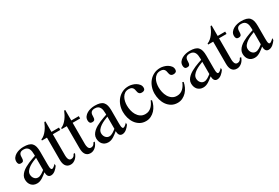

<svg xmlns="http://www.w3.org/2000/svg" viewBox="53 -1427 3322 2286"><g transform="rotate(-30 1714.0 -284.5)"><path d="M434.1 -63.5Q425.3 -51.3 414.1 -38.3Q402.8 -25.4 389.9 -14.9Q377 -4.4 361.8 2.2Q346.7 8.8 330.1 8.8Q314.9 8.8 304.9 2.4Q294.9 -3.9 289.3 -14.4Q283.7 -24.9 281.5 -37.6Q279.3 -50.3 279.3 -63.5Q263.7 -50.8 247.6 -38.1Q231.4 -25.4 214.4 -14.9Q197.3 -4.4 179 2.2Q160.6 8.8 139.2 8.8Q114.3 8.8 95 0.2Q75.7 -8.3 62.3 -23.4Q48.8 -38.6 41.7 -59.3Q34.7 -80.1 34.7 -104Q34.7 -130.9 47.1 -153.1Q59.6 -175.3 79.8 -193.6Q100.1 -211.9 126.2 -226.8Q152.3 -241.7 179.7 -253.4Q207 -265.1 232.9 -274.2Q258.8 -283.2 279.3 -290V-307.6Q279.3 -329.6 276.4 -350.3Q273.4 -371.1 264.6 -387.5Q255.9 -403.8 240 -413.3Q224.1 -422.9 197.3 -422.9Q175.3 -422.9 162.6 -416.7Q149.9 -410.6 143.1 -399.4Q136.2 -388.2 134.5 -373.3Q132.8 -358.4 132.8 -340.8Q132.8 -319.3 124.5 -307.1Q116.2 -294.9 91.8 -294.9Q69.8 -294.9 61 -307.6Q52.2 -320.3 52.2 -340.8Q52.2 -370.6 68.1 -391.6Q84 -412.6 107.7 -425.8Q131.3 -439 159.2 -445.1Q187 -451.2 211.9 -451.2Q252.9 -451.2 281.2 -443.4Q309.6 -435.5 326.7 -417.5Q343.8 -399.4 351.1 -370.8Q358.4 -342.3 358.4 -301.3V-152.3Q358.4 -143.1 358.4 -132.1Q358.4 -121.1 358.9 -110.6Q359.4 -100.1 359.6 -91.1Q359.9 -82 361.3 -75.7Q362.8 -66.9 366.9 -59.6Q371.1 -52.2 381.8 -52.2Q386.7 -52.2 394.5 -56.9Q402.3 -61.5 409.9 -67.9Q417.5 -74.2 424.3 -80.6Q431.2 -86.9 434.1 -90.8ZM279.3 -262.7Q255.4 -253.9 226.8 -241.2Q198.2 -228.5 173.3 -211.7Q148.4 -194.8 132.1 -173.6Q115.7 -152.3 115.7 -126.5Q115.7 -111.8 120.1 -97.9Q124.5 -84 133.3 -72.5Q142.1 -61 154.5 -54Q167 -46.9 183.6 -46.9Q196.3 -46.9 209 -51.3Q221.7 -55.7 233.9 -63Q246.1 -70.3 257.8 -78.9Q269.5 -87.4 279.3 -95.2Z M708 -80.6Q703.1 -62 692.9 -44.9Q682.6 -27.8 668.2 -14.6Q653.8 -1.5 636.2 6.6Q618.7 14.6 598.6 14.6Q572.8 14.6 556.2 4.9Q539.6 -4.9 529.5 -21.2Q519.5 -37.6 515.6 -58.3Q511.7 -79.1 511.7 -101.6V-405.8H442.9V-419.9Q467.8 -429.2 488.3 -447.3Q508.8 -465.3 525.6 -487.8Q542.5 -510.3 555.4 -534.9Q568.4 -559.6 577.6 -582.5H592.3V-438H695.3V-405.8H592.3V-112.8Q592.3 -102.1 594 -89.4Q595.7 -76.7 600.1 -65.7Q604.5 -54.7 613 -47.4Q621.6 -40 634.8 -40Q656.2 -40 669.2 -51Q682.1 -62 689.5 -80.6Z M980.5 -80.6Q975.6 -62 965.3 -44.9Q955.1 -27.8 940.7 -14.6Q926.3 -1.5 908.7 6.6Q891.1 14.6 871.1 14.6Q845.2 14.6 828.6 4.9Q812 -4.9 802 -21.2Q792 -37.6 788.1 -58.3Q784.2 -79.1 784.2 -101.6V-405.8H715.3V-419.9Q740.2 -429.2 760.7 -447.3Q781.2 -465.3 798.1 -487.8Q814.9 -510.3 827.9 -534.9Q840.8 -559.6 850.1 -582.5H864.7V-438H967.8V-405.8H864.7V-112.8Q864.7 -102.1 866.5 -89.4Q868.2 -76.7 872.6 -65.7Q877 -54.7 885.5 -47.4Q894 -40 907.2 -40Q928.7 -40 941.7 -51Q954.6 -62 961.9 -80.6Z M1414.1 -63.5Q1405.3 -51.3 1394 -38.3Q1382.8 -25.4 1369.9 -14.9Q1356.9 -4.4 1341.8 2.2Q1326.7 8.8 1310.1 8.8Q1294.9 8.8 1284.9 2.4Q1274.9 -3.9 1269.3 -14.4Q1263.7 -24.9 1261.5 -37.6Q1259.3 -50.3 1259.3 -63.5Q1243.7 -50.8 1227.5 -38.1Q1211.4 -25.4 1194.3 -14.9Q1177.2 -4.4 1158.9 2.2Q1140.6 8.8 1119.1 8.8Q1094.2 8.8 1075 0.2Q1055.7 -8.3 1042.2 -23.4Q1028.8 -38.6 1021.7 -59.3Q1014.6 -80.1 1014.6 -104Q1014.6 -130.9 1027.1 -153.1Q1039.6 -175.3 1059.8 -193.6Q1080.1 -211.9 1106.2 -226.8Q1132.3 -241.7 1159.7 -253.4Q1187 -265.1 1212.9 -274.2Q1238.8 -283.2 1259.3 -290V-307.6Q1259.3 -329.6 1256.3 -350.3Q1253.4 -371.1 1244.6 -387.5Q1235.8 -403.8 1220 -413.3Q1204.1 -422.9 1177.2 -422.9Q1155.3 -422.9 1142.6 -416.7Q1129.9 -410.6 1123 -399.4Q1116.2 -388.2 1114.5 -373.3Q1112.8 -358.4 1112.8 -340.8Q1112.8 -319.3 1104.5 -307.1Q1096.2 -294.9 1071.8 -294.9Q1049.8 -294.9 1041 -307.6Q1032.2 -320.3 1032.2 -340.8Q1032.2 -370.6 1048.1 -391.6Q1064 -412.6 1087.6 -425.8Q1111.3 -439 1139.2 -445.1Q1167 -451.2 1191.9 -451.2Q1232.9 -451.2 1261.2 -443.4Q1289.6 -435.5 1306.6 -417.5Q1323.7 -399.4 1331.1 -370.8Q1338.4 -342.3 1338.4 -301.3V-152.3Q1338.4 -143.1 1338.4 -132.1Q1338.4 -121.1 1338.9 -110.6Q1339.4 -100.1 1339.6 -91.1Q1339.8 -82 1341.3 -75.7Q1342.8 -66.9 1346.9 -59.6Q1351.1 -52.2 1361.8 -52.2Q1366.7 -52.2 1374.5 -56.9Q1382.3 -61.5 1389.9 -67.9Q1397.5 -74.2 1404.3 -80.6Q1411.1 -86.9 1414.1 -90.8ZM1259.3 -262.7Q1235.4 -253.9 1206.8 -241.2Q1178.2 -228.5 1153.3 -211.7Q1128.4 -194.8 1112.1 -173.6Q1095.7 -152.3 1095.7 -126.5Q1095.7 -111.8 1100.1 -97.9Q1104.5 -84 1113.3 -72.5Q1122.1 -61 1134.5 -54Q1147 -46.9 1163.6 -46.9Q1176.3 -46.9 1189 -51.3Q1201.7 -55.7 1213.9 -63Q1226.1 -70.3 1237.8 -78.9Q1249.5 -87.4 1259.3 -95.2Z M1817.9 -166.5Q1812 -132.3 1796.9 -99.9Q1781.7 -67.4 1758.1 -42Q1734.4 -16.6 1702.9 -1Q1671.4 14.6 1634.8 14.6Q1587.4 14.6 1552 -6.1Q1516.6 -26.9 1493.4 -60.1Q1470.2 -93.3 1458.7 -134.8Q1447.3 -176.3 1447.3 -218.3Q1447.3 -264.2 1461.9 -306.4Q1476.6 -348.6 1503.9 -380.9Q1531.2 -413.1 1569.8 -432.1Q1608.4 -451.2 1656.7 -451.2Q1678.2 -451.2 1704.6 -444.6Q1731 -438 1753.2 -424.6Q1775.4 -411.1 1790.8 -391.6Q1806.2 -372.1 1806.2 -345.7Q1806.2 -324.2 1793.7 -314.7Q1781.2 -305.2 1760.7 -305.2Q1739.3 -305.2 1729.2 -313.7Q1719.2 -322.3 1714.6 -335Q1710 -347.7 1708.3 -362.5Q1706.5 -377.4 1700.4 -390.1Q1694.3 -402.8 1680.9 -411.4Q1667.5 -419.9 1641.1 -419.9Q1609.4 -419.9 1587.4 -405Q1565.4 -390.1 1552 -366.7Q1538.6 -343.3 1532.7 -315.2Q1526.9 -287.1 1526.9 -260.3Q1526.9 -228 1534.4 -193.1Q1542 -158.2 1559.1 -128.9Q1576.2 -99.6 1603.3 -80.8Q1630.4 -62 1668.5 -62Q1695.3 -62 1716.1 -71Q1736.8 -80.1 1752.9 -95.2Q1769 -110.4 1781.5 -130.4Q1793.9 -150.4 1803.2 -172.9Z M2252.9 -166.5Q2247.1 -132.3 2231.9 -99.9Q2216.8 -67.4 2193.1 -42Q2169.4 -16.6 2137.9 -1Q2106.4 14.6 2069.8 14.6Q2022.5 14.6 1987.1 -6.1Q1951.7 -26.9 1928.5 -60.1Q1905.3 -93.3 1893.8 -134.8Q1882.3 -176.3 1882.3 -218.3Q1882.3 -264.2 1897 -306.4Q1911.6 -348.6 1939 -380.9Q1966.3 -413.1 2004.9 -432.1Q2043.5 -451.2 2091.8 -451.2Q2113.3 -451.2 2139.6 -444.6Q2166 -438 2188.2 -424.6Q2210.4 -411.1 2225.8 -391.6Q2241.2 -372.1 2241.2 -345.7Q2241.2 -324.2 2228.8 -314.7Q2216.3 -305.2 2195.8 -305.2Q2174.3 -305.2 2164.3 -313.7Q2154.3 -322.3 2149.7 -335Q2145 -347.7 2143.3 -362.5Q2141.6 -377.4 2135.5 -390.1Q2129.4 -402.8 2116 -411.4Q2102.5 -419.9 2076.2 -419.9Q2044.4 -419.9 2022.5 -405Q2000.5 -390.1 1987.1 -366.7Q1973.6 -343.3 1967.8 -315.2Q1961.9 -287.1 1961.9 -260.3Q1961.9 -228 1969.5 -193.1Q1977.1 -158.2 1994.1 -128.9Q2011.2 -99.6 2038.3 -80.8Q2065.4 -62 2103.5 -62Q2130.4 -62 2151.1 -71Q2171.9 -80.1 2188 -95.2Q2204.1 -110.4 2216.6 -130.4Q2229 -150.4 2238.3 -172.9Z M2719.2 -63.5Q2710.4 -51.3 2699.2 -38.3Q2688 -25.4 2675 -14.9Q2662.1 -4.4 2647 2.2Q2631.8 8.8 2615.2 8.8Q2600.1 8.8 2590.1 2.4Q2580.1 -3.9 2574.5 -14.4Q2568.8 -24.9 2566.7 -37.6Q2564.5 -50.3 2564.5 -63.5Q2548.8 -50.8 2532.7 -38.1Q2516.6 -25.4 2499.5 -14.9Q2482.4 -4.4 2464.1 2.2Q2445.8 8.8 2424.3 8.8Q2399.4 8.8 2380.1 0.2Q2360.8 -8.3 2347.4 -23.4Q2334 -38.6 2326.9 -59.3Q2319.8 -80.1 2319.8 -104Q2319.8 -130.9 2332.3 -153.1Q2344.7 -175.3 2365 -193.6Q2385.3 -211.9 2411.4 -226.8Q2437.5 -241.7 2464.8 -253.4Q2492.2 -265.1 2518.1 -274.2Q2543.9 -283.2 2564.5 -290V-307.6Q2564.5 -329.6 2561.5 -350.3Q2558.6 -371.1 2549.8 -387.5Q2541 -403.8 2525.1 -413.3Q2509.3 -422.9 2482.4 -422.9Q2460.4 -422.9 2447.8 -416.7Q2435.1 -410.6 2428.2 -399.4Q2421.4 -388.2 2419.7 -373.3Q2418 -358.4 2418 -340.8Q2418 -319.3 2409.7 -307.1Q2401.4 -294.9 2377 -294.9Q2355 -294.9 2346.2 -307.6Q2337.4 -320.3 2337.4 -340.8Q2337.4 -370.6 2353.3 -391.6Q2369.1 -412.6 2392.8 -425.8Q2416.5 -439 2444.3 -445.1Q2472.2 -451.2 2497.1 -451.2Q2538.1 -451.2 2566.4 -443.4Q2594.7 -435.5 2611.8 -417.5Q2628.9 -399.4 2636.2 -370.8Q2643.6 -342.3 2643.6 -301.3V-152.3Q2643.6 -143.1 2643.6 -132.1Q2643.6 -121.1 2644 -110.6Q2644.5 -100.1 2644.8 -91.1Q2645 -82 2646.5 -75.7Q2647.9 -66.9 2652.1 -59.6Q2656.2 -52.2 2667 -52.2Q2671.9 -52.2 2679.7 -56.9Q2687.5 -61.5 2695.1 -67.9Q2702.6 -74.2 2709.5 -80.6Q2716.3 -86.9 2719.2 -90.8ZM2564.5 -262.7Q2540.5 -253.9 2512 -241.2Q2483.4 -228.5 2458.5 -211.7Q2433.6 -194.8 2417.2 -173.6Q2400.9 -152.3 2400.9 -126.5Q2400.9 -111.8 2405.3 -97.9Q2409.7 -84 2418.5 -72.5Q2427.2 -61 2439.7 -54Q2452.1 -46.9 2468.8 -46.9Q2481.4 -46.9 2494.1 -51.3Q2506.8 -55.7 2519 -63Q2531.2 -70.3 2543 -78.9Q2554.7 -87.4 2564.5 -95.2Z M2993.2 -80.6Q2988.3 -62 2978 -44.9Q2967.8 -27.8 2953.4 -14.6Q2939 -1.5 2921.4 6.6Q2903.8 14.6 2883.8 14.6Q2857.9 14.6 2841.3 4.9Q2824.7 -4.9 2814.7 -21.2Q2804.7 -37.6 2800.8 -58.3Q2796.9 -79.1 2796.9 -101.6V-405.8H2728V-419.9Q2752.9 -429.2 2773.4 -447.3Q2793.9 -465.3 2810.8 -487.8Q2827.6 -510.3 2840.6 -534.9Q2853.5 -559.6 2862.8 -582.5H2877.4V-438H2980.5V-405.8H2877.4V-112.8Q2877.4 -102.1 2879.2 -89.4Q2880.9 -76.7 2885.3 -65.7Q2889.6 -54.7 2898.2 -47.4Q2906.7 -40 2919.9 -40Q2941.4 -40 2954.3 -51Q2967.3 -62 2974.6 -80.6Z M3426.8 -63.5Q3418 -51.3 3406.7 -38.3Q3395.5 -25.4 3382.6 -14.9Q3369.6 -4.4 3354.5 2.2Q3339.4 8.8 3322.8 8.8Q3307.6 8.8 3297.6 2.4Q3287.6 -3.9 3282 -14.4Q3276.4 -24.9 3274.2 -37.6Q3272 -50.3 3272 -63.5Q3256.3 -50.8 3240.2 -38.1Q3224.1 -25.4 3207 -14.9Q3189.9 -4.4 3171.6 2.2Q3153.3 8.8 3131.8 8.8Q3106.9 8.8 3087.6 0.2Q3068.4 -8.3 3054.9 -23.4Q3041.5 -38.6 3034.4 -59.3Q3027.3 -80.1 3027.3 -104Q3027.3 -130.9 3039.8 -153.1Q3052.2 -175.3 3072.5 -193.6Q3092.8 -211.9 3118.9 -226.8Q3145 -241.7 3172.4 -253.4Q3199.7 -265.1 3225.6 -274.2Q3251.5 -283.2 3272 -290V-307.6Q3272 -329.6 3269 -350.3Q3266.1 -371.1 3257.3 -387.5Q3248.5 -403.8 3232.7 -413.3Q3216.8 -422.9 3189.9 -422.9Q3168 -422.9 3155.3 -416.7Q3142.6 -410.6 3135.7 -399.4Q3128.9 -388.2 3127.2 -373.3Q3125.5 -358.4 3125.5 -340.8Q3125.5 -319.3 3117.2 -307.1Q3108.9 -294.9 3084.5 -294.9Q3062.5 -294.9 3053.7 -307.6Q3044.9 -320.3 3044.9 -340.8Q3044.9 -370.6 3060.8 -391.6Q3076.7 -412.6 3100.3 -425.8Q3124 -439 3151.9 -445.1Q3179.7 -451.2 3204.6 -451.2Q3245.6 -451.2 3273.9 -443.4Q3302.2 -435.5 3319.3 -417.5Q3336.4 -399.4 3343.8 -370.8Q3351.1 -342.3 3351.1 -301.3V-152.3Q3351.1 -143.1 3351.1 -132.1Q3351.1 -121.1 3351.6 -110.6Q3352.1 -100.1 3352.3 -91.1Q3352.5 -82 3354 -75.7Q3355.5 -66.9 3359.6 -59.6Q3363.8 -52.2 3374.5 -52.2Q3379.4 -52.2 3387.2 -56.9Q3395 -61.5 3402.6 -67.9Q3410.2 -74.2 3417 -80.6Q3423.8 -86.9 3426.8 -90.8ZM3272 -262.7Q3248 -253.9 3219.5 -241.2Q3190.9 -228.5 3166 -211.7Q3141.1 -194.8 3124.8 -173.6Q3108.4 -152.3 3108.4 -126.5Q3108.4 -111.8 3112.8 -97.9Q3117.2 -84 3126 -72.5Q3134.8 -61 3147.2 -54Q3159.7 -46.9 3176.3 -46.9Q3189 -46.9 3201.7 -51.3Q3214.4 -55.7 3226.6 -63Q3238.8 -70.3 3250.5 -78.9Q3262.2 -87.4 3272 -95.2Z"/></g></svg>

Font: Kitab
Style: Regular
Weight: 400
Designer: SIL International
Foundry: Khaled Hosny
Version: Version 1.000